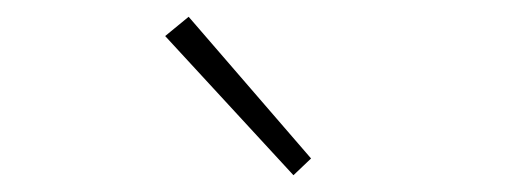

<svg xmlns="http://www.w3.org/2000/svg" viewBox="-20 -840 626 229"><path d="M330 -631 177 -797 205 -820 351 -651Z"/></svg>

Font: Noto Sans TC Thin Thin
Style: Regular
Weight: 250
Version: Version 2.004-H2;hotconv 1.0.118;makeotfexe 2.5.65603